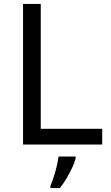

<svg xmlns="http://www.w3.org/2000/svg" viewBox="-20 -734 564 975"><path d="M97 0V-714H187V-80H499V0ZM364 70Q360 88 347.5 115.5Q335 143 318.5 171Q302 199 284 221H236V209Q244 192 252.5 165.5Q261 139 268 110.5Q275 82 277 61H364Z"/></svg>

Font: Noto Sans Old Permic
Style: Regular
Weight: 400
Designer: Monotype Design Team
Foundry: Monotype Imaging Inc.
Version: Version 2.001; ttfautohint (v1.8.4.7-5d5b)